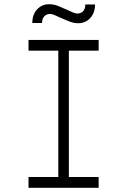

<svg xmlns="http://www.w3.org/2000/svg" viewBox="-20 -889 602 909"><path d="M115 0V-51H256V-649H115V-700H447V-649H306V-51H447V0ZM351 -779Q329 -779 308 -787.5Q287 -796 264 -806Q252 -811 239.5 -817Q227 -823 216 -823Q201 -823 190 -812Q179 -801 179 -780H133Q133 -821 156 -845Q179 -869 212 -869Q234 -869 254.5 -861Q275 -853 299 -842Q310 -837 323 -831Q336 -825 347 -825Q362 -825 373 -835.5Q384 -846 384 -868H430Q430 -841 419.5 -821Q409 -801 391 -790Q373 -779 351 -779Z"/></svg>

Font: Lexend Exa ExtraLight
Style: Regular
Weight: 250
Designer: Bonnie Shaver-Troup, Thomas Jockin
Foundry: Lexend
Version: Version 1.007